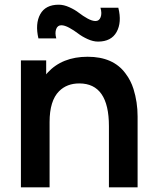

<svg xmlns="http://www.w3.org/2000/svg" viewBox="-20 -797 666 817"><path d="M397 -620Q376 -620 352.5 -630.8Q329 -641.5 311.8 -654.8Q294.5 -668 274.8 -678.8Q255 -689.5 241 -689.5Q225 -689.5 219 -673.2Q213 -657 219.5 -633.5H143.5Q129 -696 151.2 -736.5Q173.5 -777 230 -777Q251.5 -777 275.2 -766.2Q299 -755.5 316 -742.2Q333 -729 352.5 -718.2Q372 -707.5 386.5 -707.5Q402 -707.5 408.2 -723.8Q414.5 -740 407.5 -764H483.5Q499 -702 476.2 -661Q453.5 -620 397 -620ZM565.5 0H443.5V-260Q443.5 -442 317.5 -442Q264.5 -442 231.5 -409Q191 -368.5 191 -277.5L119.5 -308Q119.5 -419 182 -487.2Q244.5 -555.5 353 -555.5Q462 -555.5 514 -484.5Q536.5 -455 548 -418.5Q565.5 -362.5 565.5 -301.5ZM191 0H69V-540H176.5V-372.5H191Z"/></svg>

Font: Vortex Mix
Style: Bold
Weight: 700
Designer: Mikhail Sharanda
Foundry: Mikhail Sharanda
Version: Version 4.504;Glyphs 3.1.2 (3151)